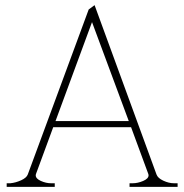

<svg xmlns="http://www.w3.org/2000/svg" viewBox="-20 -727 717 747"><path d="M671 -14V0H484V-14H496Q516 -14 537 -23Q558 -32 558 -45Q558 -48 556 -53Q554 -58 553 -61L490 -232H187L124 -61Q123 -58 121 -53Q119 -48 119 -45Q119 -32 139 -23Q159 -14 179 -14H193V0H6V-14H20Q41 -16 62 -25.5Q83 -35 88 -48L325 -690L348 -707L589 -48Q594 -34 615.5 -24Q637 -14 657 -14ZM481 -256 338 -641 196 -256Z"/></svg>

Font: Taviraj Thin
Style: Regular
Weight: 250
Designer: Katatrad Team
Foundry: CadsonDemak
Version: Version 1.001